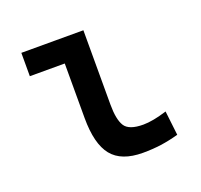

<svg xmlns="http://www.w3.org/2000/svg" viewBox="-98 -628 782 747"><g transform="rotate(-20 293.0 -254.5)"><path d="M373 9.8Q284.2 9.8 244.9 -39.1Q205.6 -87.9 205.6 -195.3V-517.6H317.9V-210Q317.9 -148.4 335.2 -120.6Q352.5 -92.8 412.1 -92.8Q451.2 -92.8 510.3 -111.3L522 -10.7Q483.9 0 448.5 4.9Q413.1 9.8 373 9.8ZM61 -420.9V-517.6H218.8V-420.9Z"/></g></svg>

Font: Cascadia Code Medium
Style: Regular
Weight: 500
Monospace: yes
Designer: Aaron Bell
Foundry: Saja Typeworks
Version: Version 2407.024